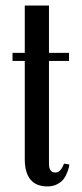

<svg xmlns="http://www.w3.org/2000/svg" viewBox="-20 -660 294 690"><path d="M179 -40Q198 -40 210 -72L229 -69Q229 -60 223 -44Q217 -28 209.5 -17.5Q202 -7 186.5 1.5Q171 10 151 10Q69 10 69 -89V-441H25V-470H69V-640H156V-470H228V-441H156V-72Q156 -40 179 -40Z"/></svg>

Font: Trochut
Style: Regular
Weight: 400
Designer: Andreu Balius
Foundry: Andreu Balius
Version: Version 1.001